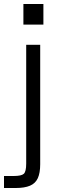

<svg xmlns="http://www.w3.org/2000/svg" viewBox="-64 -720 291 960"><path d="M-44 220V160H4Q43 160 55 149Q67 138 67 98V-496H137V101Q137 145 125 171Q113 197 86 208.5Q59 220 15 220ZM53 -597V-700H153V-597Z"/></svg>

Font: Host Grotesk Light
Style: Regular
Weight: 300
Designer: Doukan Karapınar
Foundry: Element Type
Version: Version 1.003